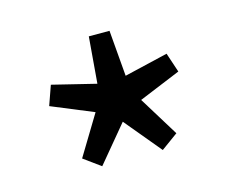

<svg xmlns="http://www.w3.org/2000/svg" viewBox="-59 -875 584 484"><g transform="rotate(-15 233.5 -633.5)"><path d="M110 -503 173 -607 64 -652 82 -703 196 -675 206 -796H260L270 -676L384 -703L401 -652L292 -607L356 -503L312 -471L233 -566L154 -471Z"/></g></svg>

Font: 思源黑体R
Style: Regular
Weight: 400
Designer: Ryoko NISHIZUKA  (kana & ideographs); Paul D. Hunt (Latin, Greek & Cyrillic); Wenlong ZHANG  (bopomofo); Sandoll Communi
Foundry: Adobe Systems Incorporated
Version: Version 1.00 June 24, 2014, initial release